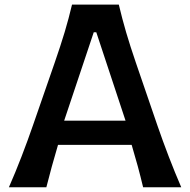

<svg xmlns="http://www.w3.org/2000/svg" viewBox="-20 -791 802 811"><path d="M17.6 0Q44.9 -62 71.3 -130.6Q97.7 -199.2 119.1 -261.2L210.9 -525.9Q235.8 -597.7 253.2 -655.5Q270.5 -713.4 284.2 -771.5H481.9Q496.1 -711.4 512.9 -654.1Q529.8 -596.7 554.2 -525.4L645 -260.7Q667 -196.8 692.9 -129.4Q718.8 -62 745.6 0H584.5Q574.2 -43.5 561.8 -89.4Q549.3 -135.3 536.1 -179.2H225.1Q197.8 -87.4 175.8 0ZM510.3 -281.2 386.7 -654.8H376L251 -281.2Z"/></svg>

Font: Pinar SemiBold
Style: Regular
Weight: 600
Designer: Amin Abedi
Version: Version 3.000